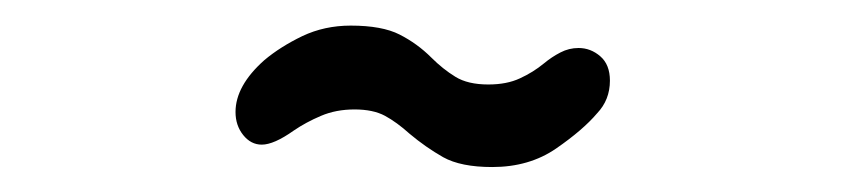

<svg xmlns="http://www.w3.org/2000/svg" viewBox="-20 -663 659 150"><path d="M364.5 -532.5Q340 -532.5 326.2 -540.2Q312.5 -548 300 -558.5Q290 -567.5 280.8 -572.5Q271.5 -577.5 257 -577.5Q242.5 -577.5 230.8 -572.5Q219 -567.5 209.5 -561Q194 -550 184.5 -550Q176 -550 170 -557.5Q164 -565 164 -575.5Q164 -596 186.5 -616Q199 -626.5 216.2 -634.8Q233.5 -643 254 -643Q278.5 -643 292.2 -636Q306 -629 317 -618Q326 -609 335.8 -603Q345.5 -597 361.5 -597Q376 -597 386.2 -601.8Q396.5 -606.5 405 -613.5Q411 -618.5 417.8 -622Q424.5 -625.5 432 -625.5Q441.5 -625.5 449 -619Q456.5 -612.5 456.5 -600Q456.5 -585 446.5 -574.5Q435.5 -561.5 414.5 -547Q393.5 -532.5 364.5 -532.5Z"/></svg>

Font: Sono ExtraLight Monospace Medium
Style: Regular
Weight: 500
Version: Version 2.112